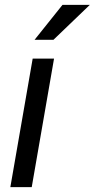

<svg xmlns="http://www.w3.org/2000/svg" viewBox="-20 -769 389 789"><path d="M122.1 -605.5 236.8 -749H349.1L199.7 -605.5ZM202.1 -528.3 110.4 0H22.5L114.3 -528.3Z"/></svg>

Font: Mardoto
Style: Italic
Weight: 400
Italic angle: -12°
Designer: Christian Robertson, Vahan Hovhannisyan
Foundry: Google
Version: Version 1.000